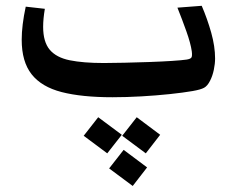

<svg xmlns="http://www.w3.org/2000/svg" viewBox="-20 -319 795 652"><path d="M475.1 201.7 395 142.1 444.3 79.1 523.9 138.7ZM344.2 201.7 264.2 142.1 313.5 79.1 393.6 138.7ZM430.7 312.5 350.6 252.9 399.9 189.9 479.5 249.5ZM362.3 11.2Q257.8 11.2 189.5 -6.3Q121.1 -23.9 87.4 -66.7Q53.7 -109.4 53.7 -184.1Q53.7 -232.9 67.4 -296.4L132.3 -289.1Q126.5 -254.9 126.5 -228Q126.5 -176.8 148.9 -150.1Q171.4 -123.5 217 -114.3Q262.7 -105 332.5 -105Q362.3 -105 403.3 -106Q444.3 -106.9 486.8 -108.4Q529.3 -109.9 563.5 -112.1Q597.7 -114.3 613.8 -116.7Q626.5 -118.7 629.9 -123.5Q633.3 -128.4 631.3 -144.5Q627.4 -171.9 613 -212.4Q598.6 -252.9 582.5 -293L665 -299.3Q684.1 -254.9 697.3 -208Q710.4 -161.1 710.4 -120.6Q710.4 -102.5 706.1 -81.8Q701.7 -61 693.4 -44.9Q684.6 -27.3 673.1 -21Q661.6 -14.6 633.8 -9.8Q603 -4.4 556.9 0.5Q510.7 5.4 459.7 8.3Q408.7 11.2 362.3 11.2Z"/></svg>

Font: Markazi Text
Style: Bold
Weight: 700
Designer: Borna Izadpanah (Arabic designer), Fiona Ross (Arabic design director) and Florian Runge (Latin designer)
Foundry: Borna Izadpanah and Florian Runge
Version: Version 1.001; ttfautohint (v1.8.3)